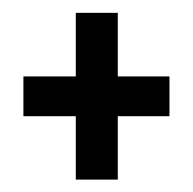

<svg xmlns="http://www.w3.org/2000/svg" viewBox="-20 -393 306 305"><path d="M100.4 -107.7H167.1V-208.4H249.2V-271.6H167.1V-372.6H100.4V-271.6H17.2V-208.4H100.4Z"/></svg>

Font: Anybody Thin
Style: Regular
Weight: 100
Designer: Tyler Finck
Foundry: Etcetera Type Company
Version: Version 1.114;gftools[0.9.25]